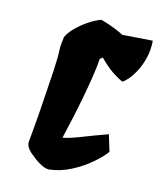

<svg xmlns="http://www.w3.org/2000/svg" viewBox="-114 -838 775 930"><g transform="rotate(15 273.0 -373.0)"><path d="M219.2 9.8Q202.6 9.8 183.6 0.5Q164.6 -8.8 147 -22Q129.4 -35.2 117.2 -45.9Q91.3 -68.8 91.3 -93.8Q94.7 -130.9 96.7 -154.3Q98.6 -177.7 100.3 -197Q102.1 -216.3 103.8 -239.7Q105.5 -263.2 107.9 -300.3Q114.7 -395 118.4 -461.9Q122.1 -528.8 119.6 -571.8Q119.1 -578.6 120.6 -594Q122.1 -609.4 124.5 -627.9Q133.8 -650.9 158.9 -676.5Q184.1 -702.1 215.8 -723.9Q247.6 -745.6 277.3 -756.3Q291.5 -753.4 314 -745.8Q336.4 -738.3 358.6 -729.2Q380.9 -720.2 394 -712.4L544.9 -723.1Q548.3 -676.8 538.6 -637Q528.8 -597.2 512.7 -566.7Q496.6 -536.1 480 -517.1Q463.4 -498 453.1 -493.2Q421.9 -507.8 392.3 -528.8Q362.8 -549.8 332 -582L319.3 -571.3Q317.4 -535.6 308.8 -480.2Q300.3 -424.8 288.6 -363.8Q276.9 -302.7 264.6 -247.6Q252.4 -192.4 243.7 -156.2Q272.9 -160.6 329.6 -182.9Q386.2 -205.1 456.5 -230.5L481.4 -148.9Q461.4 -120.6 421.1 -85.9Q380.9 -51.3 328.4 -23.9Q275.9 3.4 219.2 9.8Z"/></g></svg>

Font: Fruktur
Style: Italic
Weight: 400
Italic angle: -8°
Designer: Viktoriya Grabowska, Eben Sorkin
Foundry: Viktoriya Grabowska
Version: Version 1.008; ttfautohint (v1.8.4.7-5d5b)